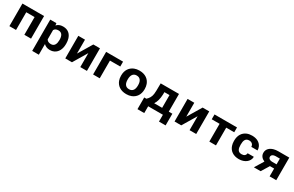

<svg xmlns="http://www.w3.org/2000/svg" viewBox="215 -2111 5950 3886"><g transform="rotate(30 3190.0 -167.5)"><path d="M577 0V-528H71V0H226.1V-414H420.8V0Z M870.6 -477 865.1 -528H721V203H876.1V-46C908.8 -13.8 953.5 10 1019.1 10C1055.8 10 1088 3.2 1115.9 -10.5C1200 -51.8 1244.6 -141.5 1244.6 -259V-270C1244.6 -310 1239.6 -346.5 1229.8 -379.5C1203 -468.6 1140.2 -538 1018 -538C947.8 -538 903.6 -513.2 870.6 -477ZM978.4 -104C925.5 -104 893.7 -124 876.1 -156V-373C894.8 -404.3 924.8 -423 977.3 -423C1063.7 -423 1089.5 -349.4 1089.5 -270V-259C1089.5 -179.5 1065.2 -104 978.4 -104Z M1727.9 -528 1533.2 -203V-528H1377V0H1533.2L1727.9 -326V0H1883V-528Z M2423 -414V-528H2027V0H2182.1V-414Z M2529 -269V-259C2529 -220.3 2535 -184.7 2547.1 -152C2582.1 -57.5 2667.2 10 2805.1 10C2849.1 10 2888.1 3.2 2922.2 -10.5C3019 -49.3 3080.1 -133.9 3080.1 -259V-269C3080.1 -307.7 3074 -343.3 3062 -376C3027 -470.5 2941.9 -538 2804 -538C2760 -538 2721 -531.2 2686.8 -517.5C2590.1 -478.7 2529 -394.1 2529 -269ZM2925 -269V-259C2925 -175.9 2895.8 -104 2805.1 -104C2713 -104 2684.1 -175.1 2684.1 -259V-269C2684.1 -350.7 2714.3 -424 2804 -424C2894.5 -424 2925 -351.5 2925 -269Z M3206.6 -114H3156V159H3314.4V0H3658.7V159H3813.8V-114H3730.2V-528H3302.3L3300.1 -353C3299.4 -324.3 3297.5 -299.2 3294.6 -277.5C3284.6 -203.5 3253 -157.8 3206.6 -114ZM3455.2 -353 3456.3 -412H3575.1V-114H3389.2C3429.8 -174.5 3451.1 -254.5 3455.2 -353Z M4281.9 -528 4087.2 -203V-528H3931V0H4087.2L4281.9 -326V0H4437V-528Z M5085.8 -415V-528H4560V-415H4743.7V0H4898.8V-415Z M5324.1 -257V-271C5324.1 -352.7 5344.2 -424 5434.1 -424C5493.8 -424 5533.1 -386.1 5533.1 -332H5678.3C5678.3 -363.3 5672.2 -391.8 5660.2 -417.5C5625.6 -490.9 5550.4 -538 5436.3 -538C5391.6 -538 5352.5 -531.2 5319.2 -517.5C5225 -478.9 5169 -393.3 5169 -271V-257C5169 -219.7 5174.5 -184.8 5185.5 -152.5C5218 -57 5300.2 10 5437.4 10C5509 10 5568.4 -13 5607.9 -44.5C5645.8 -74.8 5678.3 -121.6 5678.3 -183H5533.1C5530 -133.1 5493.4 -104 5435.2 -104C5343.3 -104 5324.1 -173.8 5324.1 -257Z M5911.5 -207 5785 0H5942.3L6054.5 -183H6152.4V0H6307.5V-528H6051.2C6012.3 -528 5977.7 -523.7 5947.2 -515C5869.5 -492.9 5803.7 -441.9 5803.7 -352C5803.7 -278.8 5852.1 -232.3 5911.5 -207ZM5958.8 -347C5958.8 -391.3 6000.7 -415 6051.2 -415H6152.4V-281H6047.9C5999.9 -281 5958.8 -304.5 5958.8 -347Z"/></g></svg>

Font: Asimov
Style: Wid
Weight: 500
Designer: Google
Version: Version 2.000980; 2014